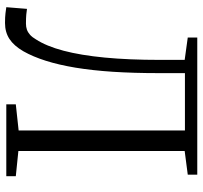

<svg xmlns="http://www.w3.org/2000/svg" viewBox="-40 -742 788 747"><g transform="rotate(90 353.5 -369.0)"><path d="M70 5Q47 5 32.2 3.2Q17.5 1.5 8.5 0L15 -80.5Q23.5 -79 36.8 -77.8Q50 -76.5 72.5 -76.5Q85 -76.5 95.8 -80.2Q106.5 -84 116 -92.5Q125.5 -101 133.5 -115Q160 -155.5 177.8 -222.5Q195.5 -289.5 204.5 -383.2Q213.5 -477 213.5 -597.5V-694L126.5 -706V-743H660V-706L568 -694V-47L666 -37V0H386.5V-37L488 -48V-695H265V-592Q265 -495.5 259.8 -415Q254.5 -334.5 243.8 -269.5Q233 -204.5 217 -154Q201 -103.5 180 -66.5Q158.5 -29.5 132 -12.2Q105.5 5 70 5Z"/></g></svg>

Font: Merriweather 48pt Light
Style: Regular
Weight: 300
Version: Version 2.100